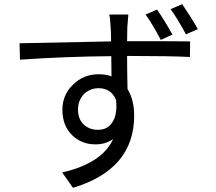

<svg xmlns="http://www.w3.org/2000/svg" viewBox="-20 -845 1040 923"><path d="M874 -680Q830 -761 800 -801L856 -825Q900 -760 931 -705ZM753 -653Q715 -726 680 -775L735 -799Q769 -750 809 -679ZM520 -257Q545 -294 538 -364Q515 -421 454 -421Q414 -421 385 -394Q355 -364 355 -318Q355 -272 383 -246Q410 -221 451 -221Q497 -221 520 -257ZM606 -647Q847 -647 894 -646L893 -571Q800 -576 605 -576H591Q591 -507 593 -417Q625 -365 625 -289Q625 -31 331 58L279 -16Q471 -60 524 -177Q489 -151 439 -151Q373 -151 328 -194Q280 -240 280 -317Q280 -390 332 -439Q382 -488 454 -488Q490 -488 516 -478Q516 -541 515 -575Q288 -573 76 -558L74 -637L514 -646Q514 -685 512 -713Q510 -757 505 -775H597L592 -713L591 -647Z"/></svg>

Font: 思源黑体R
Style: Regular
Weight: 400
Designer: Ryoko NISHIZUKA  (kana & ideographs); Paul D. Hunt (Latin, Greek & Cyrillic); Wenlong ZHANG  (bopomofo); Sandoll Communi
Foundry: Adobe Systems Incorporated
Version: Version 1.00 June 24, 2014, initial release